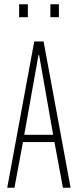

<svg xmlns="http://www.w3.org/2000/svg" viewBox="-20 -883 367 903"><path d="M14 0 141 -688H185L312 0H276L236 -215H88L48 0ZM94 -249H230L164 -624H161ZM70 -802V-863H111V-802ZM217 -802V-863H257V-802Z"/></svg>

Font: Saira UltraCondensed Thin
Style: Regular
Weight: 250
Width: 1
Designer: Hector Gatti with collaboration of the Omnibus-Type team
Foundry: Omnibus-Type
Version: Version 1.101